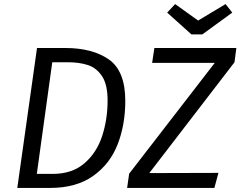

<svg xmlns="http://www.w3.org/2000/svg" viewBox="-20 -924 1182 944"><path d="M596 -428Q596 -311 558.5 -214.5Q521 -118 438 -59Q355 0 226 0H65L162 -688H301Q435 -688 515.5 -631.5Q596 -575 596 -428ZM237 -618 161 -69H239Q335 -69 395.5 -121.5Q456 -174 482.5 -256Q509 -338 509 -430Q509 -508 482 -549Q455 -590 412.5 -604Q370 -618 312 -618ZM615 -70 1036 -615H728L739 -688H1142L1133 -618L714 -73L1054 -74L1034 0H605ZM1122 -862 975 -755H921L802 -862L841 -904L954 -823L1089 -904Z"/></svg>

Font: FiraGO Book
Style: Italic
Weight: 350
Italic angle: -8°
Designer: bBox Type GmbH
Foundry: bBox Type GmbH
Version: Version 1.001